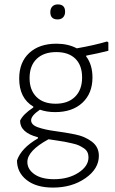

<svg xmlns="http://www.w3.org/2000/svg" viewBox="-20 -658 520 870"><path d="M242 -638Q275 -638 275 -605Q275 -589 266 -579.5Q257 -570 241 -570Q208 -570 208 -603Q208 -619 217 -628.5Q226 -638 242 -638ZM236 -460Q288 -460 328 -439Q408 -453 465 -470L471 -466V-428Q425 -416 371 -406L370 -403Q399 -365 399 -307Q399 -235 353.5 -192.5Q308 -150 230 -150Q192 -150 161 -161Q121 -134 121 -113Q121 -92 152.5 -81Q184 -70 229.5 -64Q275 -58 320 -49Q365 -40 396.5 -16Q428 8 428 48Q428 107 367 149.5Q306 192 220 192Q144 192 100.5 157.5Q57 123 57 69Q76 13 152 -31V-36Q71 -57 71 -111Q84 -140 131 -171V-175Q67 -213 67 -302Q67 -376 112.5 -418Q158 -460 236 -460ZM235 -422Q178 -422 146 -391Q114 -360 114 -304Q114 -250 145 -219Q176 -188 232 -188Q288 -188 320 -219.5Q352 -251 352 -307Q352 -362 321.5 -392Q291 -422 235 -422ZM104 76Q104 109 136 131.5Q168 154 225 154Q290 154 335.5 124.5Q381 95 381 55Q381 42 376 31.5Q371 21 359.5 13.5Q348 6 337.5 1Q327 -4 306.5 -8.5Q286 -13 274 -15.5Q262 -18 236.5 -21.5Q211 -25 200 -27Q104 25 104 76Z"/></svg>

Font: Alegreya Sans Light
Style: Regular
Weight: 300
Designer: Juan Pablo del Peral
Foundry: Huerta Tipografica
Version: Version 2.007